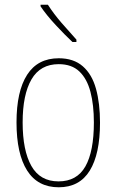

<svg xmlns="http://www.w3.org/2000/svg" viewBox="-20 -877 495 814"><path d="M404 -357Q404 -224 360.5 -153.5Q317 -83 229 -83Q140 -83 95 -154Q50 -225 50 -358Q50 -490 95 -560Q140 -630 229 -630Q292 -630 331 -596Q370 -562 387 -500.5Q404 -439 404 -357ZM76 -358Q76 -239 113 -173.5Q150 -108 228 -108Q306 -108 342 -171.5Q378 -235 378 -358Q378 -432 363.5 -487.5Q349 -543 316.5 -574Q284 -605 229 -605Q151 -605 113.5 -540.5Q76 -476 76 -358ZM183 -857Q208 -818 241 -780Q274 -742 304 -709V-699H287Q255 -729 216 -771Q177 -813 152 -850V-857Z"/></svg>

Font: Noto Sans Kannada UI Condensed Thin
Style: Regular
Weight: 100
Width: 3
Designer: Jelle Bosma - Monotype Design Team
Foundry: Monotype Imaging Inc.
Version: Version 2.005; ttfautohint (v1.8.4.7-5d5b)